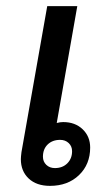

<svg xmlns="http://www.w3.org/2000/svg" viewBox="-20 -596 355 626"><path d="M274 -115Q274 -60 237.5 -25Q201 10 143 10Q99 10 73.5 -14Q48 -38 48 -77Q48 -84 50 -100L134 -576H232L165 -195Q176 -198 186 -198Q225 -198 249.5 -174.5Q274 -151 274 -115ZM215 -103Q215 -119 204 -129.5Q193 -140 176 -140Q151 -140 135.5 -125Q120 -110 120 -85Q120 -69 131 -58.5Q142 -48 159 -48Q184 -48 199.5 -63.5Q215 -79 215 -103Z"/></svg>

Font: Sarabun Medium
Style: Italic
Weight: 500
Italic angle: -10°
Designer: Suppakit Chalermlarp | Katatrad Co.,Ltd.
Foundry: Cadson Demak Co.,Ltd.
Version: Version 1.000; ttfautohint (v1.6)